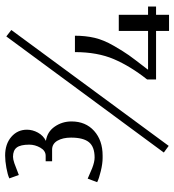

<svg xmlns="http://www.w3.org/2000/svg" viewBox="16 -704 699 772"><g transform="rotate(-90 366.0 -318.5)"><path d="M605 -643.1 630.9 -623 165 9.8 138.2 -9.8ZM432.1 -76.2V-77.1Q485.4 -144.5 513.7 -210.7Q542 -276.9 542 -367.2H607.9Q607.9 -324.7 599.4 -288.1Q590.8 -251.5 567.6 -211.4Q544.4 -171.4 529.5 -150.4Q514.6 -129.4 477.1 -81.1Q473.1 -75.7 471.2 -73.2H627V-190.9H691.9V-73.2H725.1V-41H691.9V11.2H627V-41H432.1ZM149.9 -459H103V-484.9H125Q145.5 -484.9 157.7 -506.3Q169.9 -527.8 169.9 -550.8Q169.9 -585.9 158.4 -601.1Q147 -616.2 121.1 -616.2Q111.3 -616.2 95.2 -610.8L47.9 -592.8L34.2 -630.9Q48.3 -637.7 76.4 -642.8Q104.5 -647.9 126 -647.9Q172.4 -647.9 201.2 -623Q230 -598.1 230 -560.1Q230 -537.6 218.3 -516.1Q206.5 -494.6 185.1 -483.9Q221.7 -478.5 242.4 -448.5Q263.2 -418.5 263.2 -380.9Q263.2 -324.2 225.1 -290Q187 -255.9 126 -255.9H116.2Q93.8 -255.9 63.5 -263.2Q33.2 -270.5 19 -277.8L33.2 -315.9L75.2 -297.9Q100.6 -288.1 118.2 -288.1Q161.1 -288.1 179.7 -310.8Q198.2 -333.5 198.2 -382.8Q198.2 -416 185.8 -437.5Q173.3 -459 149.9 -459Z"/></g></svg>

Font: Resagokr
Style: Regular
Weight: 500
Designer: gluk
Foundry: gluk
Version: Version 0.95